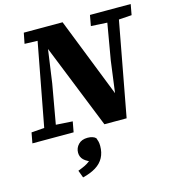

<svg xmlns="http://www.w3.org/2000/svg" viewBox="-146 -765 1049 1152"><g transform="rotate(-15 379.0 -189.5)"><path d="M-14 0 -2 -65 104 -73H128L254 -65L242 0ZM65 0 186 -643H240L194 -317L138 0ZM507 -589 519 -655H772L760 -589L656 -582H633ZM585 -147 536 -111 569 -359 620 -655H693L571 1H433L215 -543L199 -548L186 -586L95 -589L108 -655H349L549 -147ZM375 120Q375 161 358.5 192Q342 223 309 243.5Q276 264 227 276L210 230Q234 221 252 212.5Q270 204 283.5 193Q297 182 309 166L310 200Q273 188 254.5 170Q236 152 236 125Q236 96 256.5 74.5Q277 53 314 53Q331 53 344.5 57.5Q358 62 365 70Q369 80 372 92Q375 104 375 120Z"/></g></svg>

Font: Source Serif 4 ExtraBold
Style: Italic
Weight: 800
Italic angle: -12°
Designer: Frank Grießhammer
Foundry: Adobe Systems Incorporated
Version: Version 4.004;hotconv 1.0.116;makeotfexe 2.5.65601